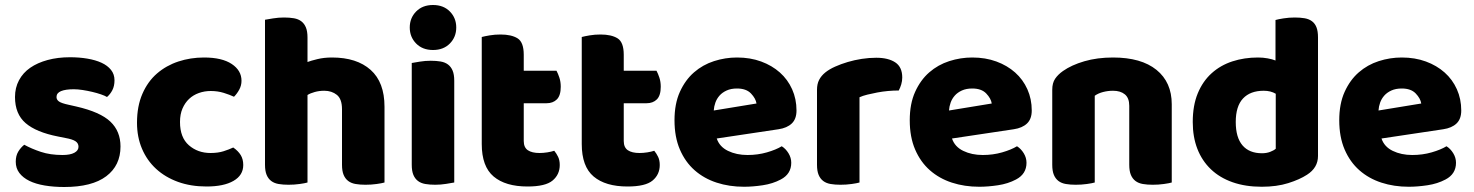

<svg xmlns="http://www.w3.org/2000/svg" viewBox="-20 -731 5895 768"><path d="M462 -145Q462 -69 405 -26Q348 17 237 17Q195 17 159 11Q123 5 97.5 -7.5Q72 -20 57.5 -39Q43 -58 43 -84Q43 -108 53 -124.5Q63 -141 77 -152Q106 -136 143.5 -123.5Q181 -111 230 -111Q261 -111 277.5 -120Q294 -129 294 -144Q294 -158 282 -166Q270 -174 242 -179L212 -185Q125 -202 82.5 -238.5Q40 -275 40 -343Q40 -380 56 -410Q72 -440 101 -460Q130 -480 170.5 -491Q211 -502 260 -502Q297 -502 329.5 -496.5Q362 -491 386 -480Q410 -469 424 -451.5Q438 -434 438 -410Q438 -387 429.5 -370.5Q421 -354 408 -343Q400 -348 384 -353.5Q368 -359 349 -363.5Q330 -368 310.5 -371Q291 -374 275 -374Q242 -374 224 -366.5Q206 -359 206 -343Q206 -332 216 -325Q226 -318 254 -312L285 -305Q381 -283 421.5 -244.5Q462 -206 462 -145Z M823 -367Q798 -367 775.5 -359Q753 -351 736.5 -335.5Q720 -320 710 -297Q700 -274 700 -243Q700 -181 735.5 -150Q771 -119 822 -119Q852 -119 874 -126Q896 -133 913 -141Q933 -127 943 -110.5Q953 -94 953 -71Q953 -30 914 -7.5Q875 15 806 15Q743 15 692 -3.5Q641 -22 604.5 -55.5Q568 -89 548 -136Q528 -183 528 -240Q528 -306 549.5 -355.5Q571 -405 608 -437Q645 -469 693.5 -485Q742 -501 796 -501Q868 -501 907 -475Q946 -449 946 -408Q946 -389 937 -372.5Q928 -356 916 -344Q899 -352 875 -359.5Q851 -367 823 -367Z M1518 -1Q1508 2 1486.5 5Q1465 8 1442 8Q1420 8 1402.5 5Q1385 2 1373 -7Q1361 -16 1354.5 -31.5Q1348 -47 1348 -72V-294Q1348 -335 1327.5 -351.5Q1307 -368 1277 -368Q1257 -368 1239 -363Q1221 -358 1210 -351V-1Q1200 2 1178.5 5Q1157 8 1134 8Q1112 8 1094.5 5Q1077 2 1065 -7Q1053 -16 1046.5 -31.5Q1040 -47 1040 -72V-652Q1051 -654 1072.5 -657.5Q1094 -661 1116 -661Q1138 -661 1155.5 -658Q1173 -655 1185 -646Q1197 -637 1203.5 -621.5Q1210 -606 1210 -581V-483Q1223 -488 1249.5 -494.5Q1276 -501 1308 -501Q1407 -501 1462.5 -451.5Q1518 -402 1518 -304Z M1619 -621Q1619 -659 1644.5 -685Q1670 -711 1712 -711Q1754 -711 1779.5 -685Q1805 -659 1805 -621Q1805 -583 1779.5 -557Q1754 -531 1712 -531Q1670 -531 1644.5 -557Q1619 -583 1619 -621ZM1797 -1Q1786 1 1764.5 4.5Q1743 8 1721 8Q1699 8 1681.5 5Q1664 2 1652 -7Q1640 -16 1633.5 -31.5Q1627 -47 1627 -72V-479Q1638 -481 1659.5 -484.5Q1681 -488 1703 -488Q1725 -488 1742.5 -485Q1760 -482 1772 -473Q1784 -464 1790.5 -448.5Q1797 -433 1797 -408Z M2075 -167Q2075 -141 2091.5 -130Q2108 -119 2138 -119Q2153 -119 2169 -121.5Q2185 -124 2197 -128Q2206 -117 2212.5 -103.5Q2219 -90 2219 -71Q2219 -33 2190.5 -9Q2162 15 2090 15Q2002 15 1954.5 -25Q1907 -65 1907 -155V-583Q1918 -586 1938.5 -589.5Q1959 -593 1982 -593Q2026 -593 2050.5 -577.5Q2075 -562 2075 -512V-448H2206Q2212 -437 2217.5 -420.5Q2223 -404 2223 -384Q2223 -349 2207.5 -333.5Q2192 -318 2166 -318H2075Z M2475 -167Q2475 -141 2491.5 -130Q2508 -119 2538 -119Q2553 -119 2569 -121.5Q2585 -124 2597 -128Q2606 -117 2612.5 -103.5Q2619 -90 2619 -71Q2619 -33 2590.5 -9Q2562 15 2490 15Q2402 15 2354.5 -25Q2307 -65 2307 -155V-583Q2318 -586 2338.5 -589.5Q2359 -593 2382 -593Q2426 -593 2450.5 -577.5Q2475 -562 2475 -512V-448H2606Q2612 -437 2617.5 -420.5Q2623 -404 2623 -384Q2623 -349 2607.5 -333.5Q2592 -318 2566 -318H2475Z M2956 16Q2897 16 2846.5 -0.5Q2796 -17 2758.5 -50Q2721 -83 2699.5 -133Q2678 -183 2678 -250Q2678 -316 2699.5 -363.5Q2721 -411 2756 -441.5Q2791 -472 2836 -486.5Q2881 -501 2928 -501Q2981 -501 3024.5 -485Q3068 -469 3099.5 -441Q3131 -413 3148.5 -374Q3166 -335 3166 -289Q3166 -255 3147 -237Q3128 -219 3094 -214L2847 -177Q2858 -144 2892 -127.5Q2926 -111 2970 -111Q3011 -111 3047.5 -121.5Q3084 -132 3107 -146Q3123 -136 3134 -118Q3145 -100 3145 -80Q3145 -35 3103 -13Q3071 4 3031 10Q2991 16 2956 16ZM2928 -377Q2904 -377 2886.5 -369Q2869 -361 2858 -348.5Q2847 -336 2841.5 -320.5Q2836 -305 2835 -289L3006 -317Q3003 -337 2984 -357Q2965 -377 2928 -377Z M3418 -1Q3408 2 3386.5 5Q3365 8 3342 8Q3320 8 3302.5 5Q3285 2 3273 -7Q3261 -16 3254.5 -31.5Q3248 -47 3248 -72V-372Q3248 -395 3256.5 -411.5Q3265 -428 3281 -441Q3297 -454 3320.5 -464.5Q3344 -475 3371 -483Q3398 -491 3427 -495.5Q3456 -500 3485 -500Q3533 -500 3561 -481.5Q3589 -463 3589 -421Q3589 -407 3585 -393.5Q3581 -380 3575 -369Q3554 -369 3532 -367Q3510 -365 3489 -361Q3468 -357 3449.5 -352.5Q3431 -348 3418 -342Z M3897 16Q3838 16 3787.5 -0.5Q3737 -17 3699.5 -50Q3662 -83 3640.5 -133Q3619 -183 3619 -250Q3619 -316 3640.5 -363.5Q3662 -411 3697 -441.5Q3732 -472 3777 -486.5Q3822 -501 3869 -501Q3922 -501 3965.5 -485Q4009 -469 4040.5 -441Q4072 -413 4089.5 -374Q4107 -335 4107 -289Q4107 -255 4088 -237Q4069 -219 4035 -214L3788 -177Q3799 -144 3833 -127.5Q3867 -111 3911 -111Q3952 -111 3988.5 -121.5Q4025 -132 4048 -146Q4064 -136 4075 -118Q4086 -100 4086 -80Q4086 -35 4044 -13Q4012 4 3972 10Q3932 16 3897 16ZM3869 -377Q3845 -377 3827.5 -369Q3810 -361 3799 -348.5Q3788 -336 3782.5 -320.5Q3777 -305 3776 -289L3947 -317Q3944 -337 3925 -357Q3906 -377 3869 -377Z M4497 -308Q4497 -339 4479.5 -353.5Q4462 -368 4432 -368Q4412 -368 4392.5 -363Q4373 -358 4359 -348V-1Q4349 2 4327.5 5Q4306 8 4283 8Q4261 8 4243.5 5Q4226 2 4214 -7Q4202 -16 4195.5 -31.5Q4189 -47 4189 -72V-372Q4189 -399 4200.5 -416Q4212 -433 4232 -447Q4266 -471 4317.5 -486Q4369 -501 4432 -501Q4545 -501 4606 -451.5Q4667 -402 4667 -314V-1Q4657 2 4635.5 5Q4614 8 4591 8Q4569 8 4551.5 5Q4534 2 4522 -7Q4510 -16 4503.5 -31.5Q4497 -47 4497 -72Z M4751 -243Q4751 -309 4771 -357.5Q4791 -406 4826.5 -438Q4862 -470 4909.5 -485.5Q4957 -501 5012 -501Q5032 -501 5051 -497.5Q5070 -494 5082 -489V-651Q5092 -654 5114 -657.5Q5136 -661 5159 -661Q5181 -661 5198.5 -658Q5216 -655 5228 -646Q5240 -637 5246 -621.5Q5252 -606 5252 -581V-107Q5252 -60 5208 -32Q5179 -13 5133 1.5Q5087 16 5027 16Q4962 16 4910.5 -2Q4859 -20 4823.5 -54Q4788 -88 4769.5 -135.5Q4751 -183 4751 -243ZM5035 -368Q4981 -368 4952 -337Q4923 -306 4923 -243Q4923 -181 4950 -149.5Q4977 -118 5028 -118Q5046 -118 5060.5 -123.5Q5075 -129 5083 -136V-356Q5063 -368 5035 -368Z M5615 16Q5556 16 5505.5 -0.5Q5455 -17 5417.5 -50Q5380 -83 5358.5 -133Q5337 -183 5337 -250Q5337 -316 5358.5 -363.5Q5380 -411 5415 -441.5Q5450 -472 5495 -486.5Q5540 -501 5587 -501Q5640 -501 5683.5 -485Q5727 -469 5758.5 -441Q5790 -413 5807.5 -374Q5825 -335 5825 -289Q5825 -255 5806 -237Q5787 -219 5753 -214L5506 -177Q5517 -144 5551 -127.5Q5585 -111 5629 -111Q5670 -111 5706.5 -121.5Q5743 -132 5766 -146Q5782 -136 5793 -118Q5804 -100 5804 -80Q5804 -35 5762 -13Q5730 4 5690 10Q5650 16 5615 16ZM5587 -377Q5563 -377 5545.5 -369Q5528 -361 5517 -348.5Q5506 -336 5500.5 -320.5Q5495 -305 5494 -289L5665 -317Q5662 -337 5643 -357Q5624 -377 5587 -377Z"/></svg>

Font: Baloo Tamma
Style: Regular
Weight: 400
Designer: Divya Kowshik and Ek Type
Foundry: Ek Type
Version: Version 1.443;PS 1.000;hotconv 16.6.51;makeotf.lib2.5.65220;